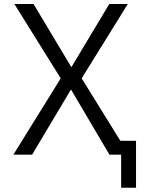

<svg xmlns="http://www.w3.org/2000/svg" viewBox="-20 -750 725 931"><path d="M44.9 0 274.4 -370.1 49.8 -730.5H142.6L325.2 -425.8H327.1L509.8 -730.5H599.6L376 -370.1L563.5 -67.4H639.6V160.2H567.4V0H510.7L325.2 -314.5H323.2L135.7 0Z"/></svg>

Font: GenEi M Gothic v2 Regular
Style: Regular
Weight: 400
Version: Version 2.0